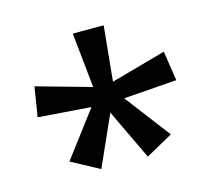

<svg xmlns="http://www.w3.org/2000/svg" viewBox="-73 -938 685 618"><g transform="rotate(-15 269.5 -628.5)"><path d="M320 -851 302 -668 485 -719 500 -620 323 -607 438 -456 348 -406 268 -574 193 -406 100 -456 214 -607 38 -620 54 -719 236 -668 217 -851Z"/></g></svg>

Font: Noto Sans Tamil UI SemiCondensed Medium
Style: Regular
Weight: 500
Width: 4
Designer: Jelle Bosma - Monotype Design Team
Foundry: Monotype Imaging Inc.
Version: Version 2.004; ttfautohint (v1.8.4.7-5d5b)